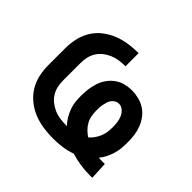

<svg xmlns="http://www.w3.org/2000/svg" viewBox="-133 -698 867 867"><g transform="rotate(45 300.0 -265.0)"><path d="M532 8Q502 8 472.5 3.5Q443 -1 414 -10Q387 0 358 4Q329 8 300 8H299Q299 8 299 8Q299 8 299 8Q268 8 236.5 3.5Q205 -1 176 -12.5Q147 -24 122 -44Q97 -64 80.5 -90.5Q64 -117 57 -148Q50 -179 50 -210V-320Q50 -351 57 -382Q64 -413 80.5 -440Q97 -467 122.5 -486.5Q148 -506 177 -517.5Q206 -529 237.5 -533.5Q269 -538 300 -538V-454Q281 -454 261.5 -451.5Q242 -449 224 -441.5Q206 -434 190.5 -422Q175 -410 164.5 -393.5Q154 -377 150 -358Q146 -339 146 -320V-210Q146 -191 150 -172Q154 -153 164.5 -136.5Q175 -120 190.5 -108Q206 -96 223.5 -88.5Q241 -81 260.5 -78.5Q280 -76 299 -76Q300 -76 301.5 -76Q303 -76 304 -76Q290 -90 280 -107Q270 -124 263 -142.5Q256 -161 254 -180.5Q252 -200 252 -220Q252 -241 255 -263Q258 -285 265 -305.5Q272 -326 285 -344Q298 -362 315.5 -374.5Q333 -387 354.5 -392.5Q376 -398 398 -398Q420 -398 442 -392.5Q464 -387 482.5 -375Q501 -363 514.5 -345Q528 -327 536 -306.5Q544 -286 547 -264Q550 -242 550 -220Q550 -201 548.5 -182Q547 -163 541.5 -144.5Q536 -126 527.5 -109Q519 -92 507 -77Q514 -76 520.5 -76Q527 -76 534 -76Q537 -76 540 -76Q543 -76 546 -76L550 8Q546 8 541.5 8Q537 8 532 8ZM408 -108Q420 -118 429 -131Q438 -144 444 -158.5Q450 -173 452 -188.5Q454 -204 454 -220Q454 -235 452 -250Q450 -265 444 -279Q438 -293 426 -303.5Q414 -314 399 -314Q389 -314 380 -309Q371 -304 365 -296Q359 -288 356 -278.5Q353 -269 351 -259Q349 -249 348.5 -239.5Q348 -230 348 -220Q348 -203 351 -186.5Q354 -170 362 -155.5Q370 -141 382 -129Q394 -117 408 -108Z"/></g></svg>

Font: Iosevka Slab Medium Extended
Style: Regular
Weight: 500
Width: 7
Monospace: yes
Designer: Belleve Invis
Foundry: Belleve Invis
Version: Version 11.1.1; ttfautohint (v1.8.3)